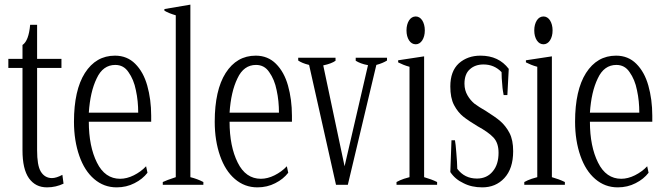

<svg xmlns="http://www.w3.org/2000/svg" viewBox="-20 -797 2852 828"><path d="M254 -5C254 -5 249 -43 249 -43C232 -34 217 -29 204 -29C183 -29 167 -39 156 -57C145 -75 140 -106 140 -149C140 -149 140 -504 140 -504C140 -504 245 -504 245 -504C245 -504 245 -543 245 -543C245 -543 140 -543 140 -543C140 -543 140 -690 140 -690C140 -690 110 -690 110 -690C106 -644 95 -615 77 -603C77 -603 77 -543 77 -543C77 -543 16 -543 16 -543C16 -543 16 -504 16 -504C16 -504 77 -504 77 -504C77 -504 77 -149 77 -149C77 -95 86 -55 105 -28C124 -2 149 11 183 11C209 11 233 5 254 -5Z M632 -272C632 -272 632 -298 632 -298C632 -345 626 -389 615 -428C604 -467 587 -498 563 -522C540 -545 511 -557 476 -557C421 -557 378 -532 346 -482C315 -433 299 -363 299 -272C299 -217 307 -168 322 -125C337 -82 358 -49 386 -25C414 -1 446 11 483 11C511 11 537 5 560 -7C584 -19 602 -34 616 -52C616 -52 610 -80 610 -80C595 -64 577 -51 557 -41C537 -31 517 -26 498 -26C455 -26 421 -49 398 -96C375 -142 363 -201 363 -272C363 -272 632 -272 632 -272ZM576 -311C576 -311 363 -311 363 -311C367 -371 378 -420 397 -459C415 -498 442 -517 477 -517C501 -517 520 -507 534 -486C549 -465 560 -439 566 -408C573 -376 576 -344 576 -311Z M682 -12C682 -12 682 0 682 0C682 0 857 0 857 0C857 0 857 -12 857 -12C840 -21 821 -28 801 -33C801 -33 801 -777 801 -777C801 -777 689 -758 689 -758C689 -758 689 -751 689 -751C702 -743 718 -737 738 -731C738 -731 738 -33 738 -33C711 -24 692 -17 682 -12Z M1239 -272C1239 -272 1239 -298 1239 -298C1239 -345 1233 -389 1222 -428C1211 -467 1194 -498 1170 -522C1147 -545 1118 -557 1083 -557C1028 -557 985 -532 953 -482C922 -433 906 -363 906 -272C906 -217 914 -168 929 -125C944 -82 965 -49 993 -25C1021 -1 1053 11 1090 11C1118 11 1144 5 1167 -7C1191 -19 1209 -34 1223 -52C1223 -52 1217 -80 1217 -80C1202 -64 1184 -51 1164 -41C1144 -31 1124 -26 1105 -26C1062 -26 1028 -49 1005 -96C982 -142 970 -201 970 -272C970 -272 1239 -272 1239 -272ZM1183 -311C1183 -311 970 -311 970 -311C974 -371 985 -420 1004 -459C1022 -498 1049 -517 1084 -517C1108 -517 1127 -507 1141 -486C1156 -465 1167 -439 1173 -408C1180 -376 1183 -344 1183 -311Z M1313 -517C1313 -517 1429 0 1429 0C1429 0 1480 0 1480 0C1480 0 1603 -517 1603 -517C1622 -522 1638 -529 1649 -536C1649 -536 1649 -548 1649 -548C1649 -548 1514 -548 1514 -548C1514 -548 1514 -535 1514 -535C1527 -527 1544 -520 1567 -516C1567 -516 1466 -80 1466 -80C1466 -80 1374 -515 1374 -515C1398 -520 1416 -527 1427 -535C1427 -535 1427 -548 1427 -548C1427 -548 1266 -548 1266 -548C1266 -548 1266 -536 1266 -536C1276 -529 1292 -522 1313 -517Z M1744 -623C1751 -612 1761 -606 1773 -606C1784 -606 1794 -612 1801 -623C1808 -634 1812 -648 1812 -666C1812 -683 1808 -698 1801 -709C1794 -720 1784 -726 1773 -726C1761 -726 1751 -720 1744 -709C1737 -698 1733 -683 1733 -666C1733 -648 1737 -634 1744 -623ZM1690 -12C1690 -12 1690 0 1690 0C1690 0 1865 0 1865 0C1865 0 1865 -12 1865 -12C1849 -20 1830 -27 1809 -33C1809 -33 1809 -554 1809 -554C1809 -554 1697 -537 1697 -537C1697 -537 1697 -528 1697 -528C1711 -521 1727 -514 1746 -509C1746 -509 1746 -33 1746 -33C1743 -32 1735 -30 1722 -26C1710 -22 1699 -17 1690 -12Z M1979 -7C2002 5 2029 11 2060 11C2098 11 2130 -2 2155 -29C2180 -56 2193 -94 2193 -145C2193 -177 2188 -203 2177 -224C2166 -245 2152 -262 2137 -275C2122 -288 2101 -302 2076 -318C2055 -330 2038 -341 2026 -350C2014 -360 2004 -372 1996 -386C1988 -400 1983 -416 1983 -436C1983 -464 1991 -485 2006 -498C2021 -512 2041 -519 2065 -519C2096 -519 2122 -508 2143 -486C2143 -469 2144 -451 2146 -432C2147 -413 2150 -398 2152 -387C2152 -387 2168 -387 2168 -387C2168 -387 2174 -500 2174 -500C2145 -538 2105 -557 2052 -557C2015 -557 1984 -546 1959 -524C1934 -501 1922 -468 1922 -424C1922 -392 1927 -365 1938 -344C1949 -323 1963 -306 1978 -294C1993 -282 2014 -268 2039 -253C2070 -236 2093 -220 2108 -204C2123 -188 2130 -166 2130 -138C2130 -105 2122 -78 2105 -58C2089 -38 2066 -27 2037 -27C2001 -27 1973 -41 1952 -69C1952 -88 1950 -111 1948 -137C1946 -164 1944 -182 1942 -192C1942 -192 1927 -192 1927 -192C1927 -192 1922 -55 1922 -55C1936 -34 1955 -18 1979 -7Z M2295 -623C2302 -612 2312 -606 2324 -606C2335 -606 2345 -612 2352 -623C2359 -634 2363 -648 2363 -666C2363 -683 2359 -698 2352 -709C2345 -720 2335 -726 2324 -726C2312 -726 2302 -720 2295 -709C2288 -698 2284 -683 2284 -666C2284 -648 2288 -634 2295 -623ZM2241 -12C2241 -12 2241 0 2241 0C2241 0 2416 0 2416 0C2416 0 2416 -12 2416 -12C2400 -20 2381 -27 2360 -33C2360 -33 2360 -554 2360 -554C2360 -554 2248 -537 2248 -537C2248 -537 2248 -528 2248 -528C2262 -521 2278 -514 2297 -509C2297 -509 2297 -33 2297 -33C2294 -32 2286 -30 2273 -26C2261 -22 2250 -17 2241 -12Z M2793 -272C2793 -272 2793 -298 2793 -298C2793 -345 2787 -389 2776 -428C2765 -467 2748 -498 2724 -522C2701 -545 2672 -557 2637 -557C2582 -557 2539 -532 2507 -482C2476 -433 2460 -363 2460 -272C2460 -217 2468 -168 2483 -125C2498 -82 2519 -49 2547 -25C2575 -1 2607 11 2644 11C2672 11 2698 5 2721 -7C2745 -19 2763 -34 2777 -52C2777 -52 2771 -80 2771 -80C2756 -64 2738 -51 2718 -41C2698 -31 2678 -26 2659 -26C2616 -26 2582 -49 2559 -96C2536 -142 2524 -201 2524 -272C2524 -272 2793 -272 2793 -272ZM2737 -311C2737 -311 2524 -311 2524 -311C2528 -371 2539 -420 2558 -459C2576 -498 2603 -517 2638 -517C2662 -517 2681 -507 2695 -486C2710 -465 2721 -439 2727 -408C2734 -376 2737 -344 2737 -311Z"/></svg>

Font: BUSH 25 TRIRONG 0515 A
Style: Regular
Weight: 400
Designer: Katatrad Team
Foundry: CadsonDemak